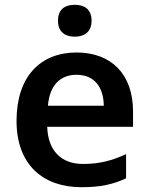

<svg xmlns="http://www.w3.org/2000/svg" viewBox="-20 -864 621 801"><path d="M292 -844C253 -844 222 -827 222 -778C222 -729 253 -711 292 -711C330 -711 362 -729 362 -778C362 -827 330 -844 292 -844ZM299 -645C149 -645 49 -545 49 -360C49 -175 161 -83 320 -83C400 -83 452 -95 506 -120V-221C447 -194 396 -180 326 -180C234 -180 180 -237 177 -335H535V-399C535 -554 445 -645 299 -645ZM299 -552C376 -552 412 -498 413 -423H180C187 -508 231 -552 299 -552Z"/></svg>

Font: Noto Sans Kannada UI SemiBold
Style: Regular
Weight: 600
Designer: Jelle Bosma - Monotype Design Team
Foundry: Monotype Imaging Inc.
Version: Version 2.005